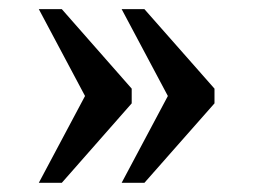

<svg xmlns="http://www.w3.org/2000/svg" viewBox="-20 -480 554 420"><path d="M449.2 -253.9 295.9 -80.1H246.1L347.2 -270L246.1 -460H295.9L449.2 -286.1ZM268.1 -253.9 115.2 -80.1H64.9L166 -270L64.9 -460H115.2L268.1 -286.1Z"/></svg>

Font: Droid-TTFautohint Serif
Style: Regular
Weight: 400
Foundry: Ascender Corporation
Version: Version 1.00; ttfautohint (v1.00rc1.4-1a1c-dirty) -l 8 -r 50